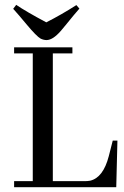

<svg xmlns="http://www.w3.org/2000/svg" viewBox="-20 -784 521 804"><path d="M466.8 0H39.1V-25.4H117.2V-560.5H39.1V-585.9H283.2V-560.5H201.2V-25.4H335C342.1 -25.4 349.6 -26 357.4 -27.3C393.9 -35.8 419.9 -70 435.5 -129.9L452.1 -195.3H471.7ZM174.8 -616.2C167 -616.2 158.9 -618.2 150.4 -622.1C138.7 -628.6 118.5 -649.1 89.8 -683.6C68.4 -709.6 50.1 -730.8 35.2 -747.1L47.9 -763.7C74.5 -745.4 116.5 -721 173.8 -690.4C216.1 -711.9 258.1 -736 299.8 -762.7L312.5 -748C298.2 -731.8 280.3 -710.3 258.8 -683.6L234.4 -654.3C212.2 -628.9 192.4 -616.2 174.8 -616.2Z"/></svg>

Font: Abhaya Libre
Style: Regular
Weight: 400
Designer: Pushpananda Ekanayake, Sol Matas, Pathum Egodawatta
Foundry: Mooniak
Version: Version 1.041; ; ttfautohint (v1.5)